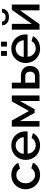

<svg xmlns="http://www.w3.org/2000/svg" viewBox="1404 -2170 776 3624"><g transform="rotate(-90 1792.0 -358.0)"><path d="M303 10Q222 10 161 -27.5Q100 -65 66 -127Q32 -189 32 -262Q32 -335 65.5 -396.5Q99 -458 159.5 -495Q220 -532 303 -532Q384 -532 442.5 -496.5Q501 -461 530 -402L423 -368Q405 -401 372.5 -419.5Q340 -438 301 -438Q257 -438 221.5 -415.5Q186 -393 165.5 -353Q145 -313 145 -262Q145 -211 166.5 -171Q188 -131 223.5 -107.5Q259 -84 302 -84Q342 -84 378 -105Q414 -126 426 -156L534 -124Q508 -65 447 -27.5Q386 10 303 10Z M857 10Q776 10 715 -27Q654 -64 620 -125.5Q586 -187 586 -260Q586 -334 620 -396Q654 -458 715 -495Q776 -532 858 -532Q940 -532 1000 -494.5Q1060 -457 1092.5 -396Q1125 -335 1125 -265Q1125 -240 1122 -225H703Q706 -179 728.5 -144.5Q751 -110 785.5 -90.5Q820 -71 861 -71Q905 -71 944 -93Q983 -115 998 -151L1092 -124Q1065 -65 1002.5 -27.5Q940 10 857 10ZM700 -298H1016Q1012 -343 990 -377.5Q968 -412 933.5 -431.5Q899 -451 857 -451Q816 -451 781.5 -431.5Q747 -412 725 -377.5Q703 -343 700 -298Z M1215 0V-523H1329L1509 -200L1690 -523H1802V0H1697V-368L1543 -93H1474L1319 -368V0Z M1934 0V-523H2044V-351H2169Q2262 -351 2310.5 -304Q2359 -257 2359 -180Q2359 -102 2312.5 -51Q2266 0 2176 0ZM2044 -85H2159Q2208 -85 2230 -112.5Q2252 -140 2252 -178Q2252 -215 2231 -242Q2210 -269 2158 -269H2044Z M2686 10Q2605 10 2544 -27Q2483 -64 2449 -125.5Q2415 -187 2415 -260Q2415 -334 2449 -396Q2483 -458 2544 -495Q2605 -532 2687 -532Q2769 -532 2829 -494.5Q2889 -457 2921.5 -396Q2954 -335 2954 -265Q2954 -240 2951 -225H2532Q2535 -179 2557.5 -144.5Q2580 -110 2614.5 -90.5Q2649 -71 2690 -71Q2734 -71 2773 -93Q2812 -115 2827 -151L2921 -124Q2894 -65 2831.5 -27.5Q2769 10 2686 10ZM2529 -298H2845Q2841 -343 2819 -377.5Q2797 -412 2762.5 -431.5Q2728 -451 2686 -451Q2645 -451 2610.5 -431.5Q2576 -412 2554 -377.5Q2532 -343 2529 -298ZM2549 -616V-726H2641V-616ZM2726 -616V-726H2818V-616Z M3044 0V-522H3154V-147L3419 -523H3519V0H3409V-367L3147 0ZM3282 -577Q3208 -577 3167.5 -614Q3127 -651 3127 -707H3199Q3199 -678 3218.5 -659Q3238 -640 3282 -640Q3325 -640 3343 -658Q3361 -676 3366 -707H3438Q3438 -651 3397.5 -614Q3357 -577 3282 -577Z"/></g></svg>

Font: Raleway SemiBold
Style: Regular
Weight: 600
Designer: Matt McInerney, Pablo Impallari, Rodrigo Fuenzalida
Foundry: Matt McInerney, Pablo Impallari, Rodrigo Fuenzalida
Version: Version 4.026